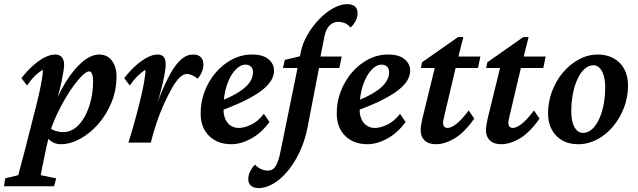

<svg xmlns="http://www.w3.org/2000/svg" viewBox="-91 -702 3138 945"><path d="M-71.3 214.8 -65.4 175.8 -1 160.2Q2.9 144.5 9.8 118.7Q16.6 92.8 26.4 56.6L84 -168.9Q101.6 -237.3 110.8 -285.6Q120.1 -334 120.1 -358.4Q99.6 -346.7 80.6 -328.1Q61.5 -309.6 42 -281.2L14.6 -317.4Q39.1 -349.6 67.9 -376Q96.7 -402.3 126 -418Q155.3 -433.6 180.7 -433.6Q202.1 -433.6 213.4 -420.4Q224.6 -407.2 224.6 -382.8Q224.6 -361.3 212.4 -302.2Q200.2 -243.2 168.9 -143.6H160.2Q191.4 -231.4 231.4 -296.4Q271.5 -361.3 314.5 -397.5Q357.4 -433.6 397.5 -433.6Q436.5 -433.6 459.5 -403.8Q482.4 -374 482.4 -326.2Q482.4 -257.8 457.5 -197.3Q432.6 -136.7 392.1 -90.8Q351.6 -44.9 303.2 -18.6Q254.9 7.8 208 7.8Q180.7 7.8 160.2 -7.3Q139.6 -22.5 119.1 -49.8L144.5 -81.1Q161.1 -64.5 181.2 -58.1Q201.2 -51.8 220.7 -51.8Q252.9 -51.8 279.8 -72.3Q306.6 -92.8 326.2 -128.4Q345.7 -164.1 356.4 -209Q367.2 -253.9 367.2 -301.8Q367.2 -324.2 362.3 -337.4Q357.4 -350.6 347.7 -350.6Q335.9 -350.6 316.9 -333Q297.9 -315.4 275.4 -285.6Q252.9 -255.9 230 -216.8Q207 -177.7 187 -134.3Q167 -90.8 153.3 -46.9L150.4 -33.2L137.7 20.5Q125 80.1 118.2 114.7Q111.3 149.4 109.4 160.2L185.5 175.8L174.8 214.8Z M829.1 -337.9Q810.5 -337.9 792.5 -319.8Q774.4 -301.8 756.8 -271Q739.3 -240.2 720.7 -200.2Q696.3 -147.5 678.2 -92.8Q660.2 -38.1 651.4 0H541Q555.7 -45.9 570.3 -98.6Q585 -151.4 597.7 -202.6Q610.4 -253.9 617.7 -295.4Q625 -336.9 625 -358.4Q605.5 -346.7 586.4 -328.1Q567.4 -309.6 547.9 -281.2L520.5 -317.4Q544.9 -349.6 573.7 -376Q602.5 -402.3 631.3 -418Q660.2 -433.6 684.6 -433.6Q704.1 -433.6 714.4 -422.4Q724.6 -411.1 724.6 -382.8Q724.6 -369.1 718.8 -334.5Q712.9 -299.8 697.3 -242.2Q681.6 -184.6 650.4 -99.6H646.5Q674.8 -175.8 699.7 -237.3Q724.6 -298.8 749.5 -342.8Q774.4 -386.7 801.3 -410.2Q828.1 -433.6 860.4 -433.6Q884.8 -433.6 897.5 -420.4Q910.2 -407.2 910.2 -383.8Q910.2 -367.2 902.8 -348.6Q895.5 -330.1 880.9 -314.5Q870.1 -325.2 856 -331.5Q841.8 -337.9 829.1 -337.9Z M1047.9 7.8Q979.5 7.8 938 -33.2Q896.5 -74.2 896.5 -144.5Q896.5 -201.2 916.5 -252.9Q936.5 -304.7 971.2 -345.2Q1005.9 -385.7 1051.8 -409.7Q1097.7 -433.6 1149.4 -433.6Q1203.1 -433.6 1230.5 -410.6Q1257.8 -387.7 1257.8 -354.5Q1257.8 -331.1 1244.6 -307.6Q1231.4 -284.2 1201.7 -260.3Q1171.9 -236.3 1121.1 -210.4Q1070.3 -184.6 995.1 -157.2V-205.1Q1051.8 -227.5 1086.9 -250.5Q1122.1 -273.4 1138.2 -297.4Q1154.3 -321.3 1154.3 -346.7Q1154.3 -363.3 1144.5 -373.5Q1134.8 -383.8 1117.2 -383.8Q1090.8 -383.8 1065.9 -356.4Q1041 -329.1 1024.9 -280.8Q1008.8 -232.4 1008.8 -168.9Q1008.8 -121.1 1029.8 -96.7Q1050.8 -72.3 1085 -72.3Q1109.4 -72.3 1143.1 -87.4Q1176.8 -102.5 1208 -141.6L1235.4 -101.6Q1195.3 -46.9 1144.5 -19.5Q1093.8 7.8 1047.9 7.8Z M1301.8 -367.2 1310.5 -407.2 1388.7 -425.8 1484.4 -423.8H1590.8L1579.1 -367.2ZM1618.2 -681.6Q1642.6 -681.6 1655.8 -670.4Q1668.9 -659.2 1668.9 -635.7Q1668.9 -619.1 1659.7 -600.1Q1650.4 -581.1 1634.8 -566.4Q1620.1 -583 1604.5 -588.9Q1588.9 -594.7 1573.2 -594.7Q1550.8 -594.7 1532.2 -577.6Q1513.7 -560.5 1505.9 -523.4L1486.3 -423.8L1482.4 -384.8L1422.9 -76.2Q1410.2 -10.7 1384.8 43.9Q1359.4 98.6 1325.7 139.2Q1292 179.7 1254.9 201.7Q1217.8 223.6 1182.6 223.6Q1158.2 223.6 1144.5 212.4Q1130.9 201.2 1130.9 178.7Q1130.9 161.1 1140.1 142.1Q1149.4 123 1164.1 108.4Q1178.7 124 1195.3 130.9Q1211.9 137.7 1227.5 137.7Q1244.1 137.7 1255.9 127.4Q1267.6 117.2 1276.4 93.3Q1285.2 69.3 1293 27.3L1389.6 -446.3Q1398.4 -489.3 1422.4 -530.8Q1446.3 -572.3 1479 -606.4Q1511.7 -640.6 1548.3 -661.1Q1585 -681.6 1618.2 -681.6Z M1717.8 7.8Q1649.4 7.8 1607.9 -33.2Q1566.4 -74.2 1566.4 -144.5Q1566.4 -201.2 1586.4 -252.9Q1606.4 -304.7 1641.1 -345.2Q1675.8 -385.7 1721.7 -409.7Q1767.6 -433.6 1819.3 -433.6Q1873 -433.6 1900.4 -410.6Q1927.7 -387.7 1927.7 -354.5Q1927.7 -331.1 1914.6 -307.6Q1901.4 -284.2 1871.6 -260.3Q1841.8 -236.3 1791 -210.4Q1740.2 -184.6 1665 -157.2V-205.1Q1721.7 -227.5 1756.8 -250.5Q1792 -273.4 1808.1 -297.4Q1824.2 -321.3 1824.2 -346.7Q1824.2 -363.3 1814.5 -373.5Q1804.7 -383.8 1787.1 -383.8Q1760.7 -383.8 1735.8 -356.4Q1710.9 -329.1 1694.8 -280.8Q1678.7 -232.4 1678.7 -168.9Q1678.7 -121.1 1699.7 -96.7Q1720.7 -72.3 1754.9 -72.3Q1779.3 -72.3 1813 -87.4Q1846.7 -102.5 1877.9 -141.6L1905.3 -101.6Q1865.2 -46.9 1814.5 -19.5Q1763.7 7.8 1717.8 7.8Z M2243.2 -118.2Q2194.3 -48.8 2146 -20.5Q2097.7 7.8 2054.7 7.8Q2018.6 7.8 1999 -10.7Q1979.5 -29.3 1979.5 -62.5Q1979.5 -73.2 1981.9 -87.4Q1984.4 -101.6 1988.3 -120.1L2048.8 -367.2H1980.5L1986.3 -395.5L2163.1 -519.5H2189.5L2157.2 -391.6L2097.7 -139.6Q2093.8 -122.1 2091.8 -112.8Q2089.8 -103.5 2089.8 -97.7Q2089.8 -72.3 2112.3 -72.3Q2128.9 -72.3 2154.3 -91.3Q2179.7 -110.4 2215.8 -158.2ZM2103.5 -367.2 2115.2 -423.8H2273.4L2261.7 -367.2Z M2564.5 -118.2Q2515.6 -48.8 2467.3 -20.5Q2418.9 7.8 2376 7.8Q2339.8 7.8 2320.3 -10.7Q2300.8 -29.3 2300.8 -62.5Q2300.8 -73.2 2303.2 -87.4Q2305.7 -101.6 2309.6 -120.1L2370.1 -367.2H2301.8L2307.6 -395.5L2484.4 -519.5H2510.7L2478.5 -391.6L2418.9 -139.6Q2415 -122.1 2413.1 -112.8Q2411.1 -103.5 2411.1 -97.7Q2411.1 -72.3 2433.6 -72.3Q2450.2 -72.3 2475.6 -91.3Q2501 -110.4 2537.1 -158.2ZM2424.8 -367.2 2436.5 -423.8H2594.7L2583 -367.2Z M2753.9 7.8Q2710 7.8 2676.8 -10.7Q2643.6 -29.3 2625 -63.5Q2606.4 -97.7 2606.4 -144.5Q2606.4 -200.2 2626 -252.4Q2645.5 -304.7 2679.7 -345.2Q2713.9 -385.7 2758.3 -409.7Q2802.7 -433.6 2851.6 -433.6Q2895.5 -433.6 2929.2 -415Q2962.9 -396.5 2981.4 -362.3Q3000 -328.1 3000 -280.3Q3000 -224.6 2980.5 -172.9Q2960.9 -121.1 2926.8 -80.1Q2892.6 -39.1 2848.1 -15.6Q2803.7 7.8 2753.9 7.8ZM2779.3 -47.9Q2802.7 -47.9 2822.8 -65.9Q2842.8 -84 2857.4 -115.2Q2872.1 -146.5 2879.9 -187.5Q2887.7 -228.5 2887.7 -273.4Q2887.7 -322.3 2871.6 -351.6Q2855.5 -380.9 2830.1 -380.9Q2805.7 -380.9 2785.6 -362.3Q2765.6 -343.8 2751 -312Q2736.3 -280.3 2728.5 -239.7Q2720.7 -199.2 2720.7 -154.3Q2720.7 -103.5 2736.8 -75.7Q2752.9 -47.9 2779.3 -47.9Z"/></svg>

Font: Crimson Pro SemiBold
Style: Italic
Weight: 600
Italic angle: -12°
Designer: Jacques Le Bailly
Foundry: Baron von Fonthausen
Version: Version 1.003